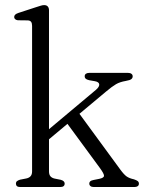

<svg xmlns="http://www.w3.org/2000/svg" viewBox="-20 -752 592 772"><path d="M61 0Q52 0 48 -3.8Q44 -7.5 44 -14Q44 -20 48.2 -23.5Q52.5 -27 60.5 -29.5L86 -34.5Q97.5 -37 103.2 -43.8Q109 -50.5 109 -63V-648Q109 -659 105 -664.2Q101 -669.5 92 -670L51.5 -670.5Q44.5 -671.5 40.8 -675Q37 -678.5 37 -683.5Q37 -689 41 -693Q45 -697 54 -700L124.5 -723Q135.5 -726.5 143.5 -729Q151.5 -731.5 157.5 -731.5Q167 -731.5 172 -726Q177 -720.5 177 -710.5V-63Q177 -50 182.8 -43.2Q188.5 -36.5 199.5 -34L224.5 -29Q240 -24.5 240 -14Q240 0 222 0ZM152.5 -212 366 -391Q380 -403 379 -412.8Q378 -422.5 361.5 -425.5L338.5 -429.5Q328 -432 324.2 -435.8Q320.5 -439.5 320.5 -445Q320.5 -452 325.5 -455.5Q330.5 -459 339 -459H494.5Q503.5 -459 508.5 -455.2Q513.5 -451.5 513.5 -445Q513.5 -438.5 508.2 -434Q503 -429.5 485.5 -426.5Q462 -422.5 446.5 -413.5Q431 -404.5 406 -383.5L158.5 -176.5ZM289.5 -308 463.5 -70.5Q478.5 -50 489.2 -42.5Q500 -35 518.5 -31Q529 -27.5 533.8 -23.8Q538.5 -20 538.5 -13.5Q538.5 -7 533.8 -3.5Q529 0 520.5 0H357Q348.5 0 343.8 -3.8Q339 -7.5 339 -14Q339 -19.5 342.8 -23Q346.5 -26.5 357 -28.5L379.5 -33Q398.5 -37 398.2 -45.5Q398 -54 382 -76L239.5 -270Z"/></svg>

Font: Fraunces 48pt Soft Wonky Light
Style: Regular
Weight: 300
Version: Version 1.000;[b76b70a41]